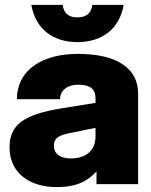

<svg xmlns="http://www.w3.org/2000/svg" viewBox="-20 -752 616 784"><path d="M374 0H544V-370C544 -470 462 -532 298 -532C154 -532 50 -468 49 -347H225C225 -377 248 -406 300 -406C361 -406 370 -377 370 -349V-332L234 -310C77 -285 19 -243 19 -150C19 -45 102 12 211 12C280 12 330 -4 374 -52ZM108 -732C125 -634 196 -580 296 -580C397 -580 468 -634 485 -732H357C353 -699 333 -681 296 -681C259 -681 240 -699 236 -732ZM200 -157C200 -189 222 -201 272 -210L370 -230V-196C370 -130 323 -105 268 -105C225 -105 200 -125 200 -157Z"/></svg>

Font: Aspekta 850
Style: Regular
Weight: 850
Designer: Ivo Dolenc
Version: Version 2.000